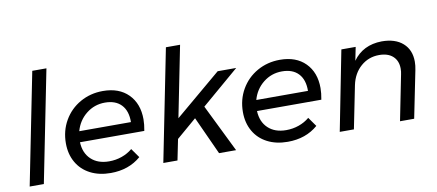

<svg xmlns="http://www.w3.org/2000/svg" viewBox="-67 -996 2858 1255"><g transform="rotate(-10 1361.5 -368.5)"><path d="M285 -742 137 0H43L191 -742Z M852 -304Q852 -270 844 -228H417Q420 -156 464.5 -114Q509 -72 584 -72Q628 -72 668 -86Q708 -100 739 -126L782 -65Q701 5 581 5Q504 5 446 -25Q388 -55 356.5 -110Q325 -165 325 -237Q325 -320 364 -387.5Q403 -455 471 -493.5Q539 -532 622 -532Q729 -532 790.5 -470Q852 -408 852 -304ZM622 -455Q552 -455 498 -412Q444 -369 425 -300H768Q769 -374 731 -414.5Q693 -455 622 -455Z M1507 -529 1258 -316 1413 0H1300L1185 -252L1052 -138L1024 0H930L1078 -742H1172L1078 -271L1384 -529Z M2027 -304Q2027 -270 2019 -228H1592Q1595 -156 1639.5 -114Q1684 -72 1759 -72Q1803 -72 1843 -86Q1883 -100 1914 -126L1957 -65Q1876 5 1756 5Q1679 5 1621 -25Q1563 -55 1531.5 -110Q1500 -165 1500 -237Q1500 -320 1539 -387.5Q1578 -455 1646 -493.5Q1714 -532 1797 -532Q1904 -532 1965.5 -470Q2027 -408 2027 -304ZM1797 -455Q1727 -455 1673 -412Q1619 -369 1600 -300H1943Q1944 -374 1906 -414.5Q1868 -455 1797 -455Z M2664 -367Q2664 -341 2658 -312L2595 0H2501L2561 -301Q2565 -318 2565 -338Q2565 -390 2532.5 -420Q2500 -450 2441 -450Q2371 -450 2319.5 -405Q2268 -360 2252 -284L2195 0H2101L2205 -529H2300L2282 -440Q2348 -533 2473 -535Q2563 -535 2613.5 -490Q2664 -445 2664 -367Z"/></g></svg>

Font: Gontserrat
Style: Italic
Weight: 400
Italic angle: -11.3°
Designer: Julieta Ulanovsky
Foundry: Julieta Ulanovsky
Version: Version 6.001